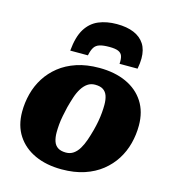

<svg xmlns="http://www.w3.org/2000/svg" viewBox="-118 -896 909 1008"><g transform="rotate(15 336.5 -392.0)"><path d="M393 -798Q338 -798 295 -780Q252 -762 225.5 -719.5Q199 -677 192 -600H288Q294 -629 304 -644.5Q314 -660 333.5 -666Q353 -672 386 -672Q418 -672 434.5 -665Q451 -658 456.5 -642.5Q462 -627 460 -600H558Q561 -616 562.5 -630Q564 -644 564 -657Q564 -704 544 -735Q524 -766 486 -782Q448 -798 393 -798ZM419 -229Q426 -255 430.5 -280Q435 -305 437 -328Q439 -351 439 -371Q439 -400 432 -420Q425 -440 409 -450.5Q393 -461 365 -461Q342 -461 324.5 -449Q307 -437 293.5 -415.5Q280 -394 271 -366.5Q262 -339 254 -309Q248 -283 243 -258Q238 -233 236 -210Q234 -187 234 -167Q234 -139 241 -118.5Q248 -98 264.5 -87.5Q281 -77 308 -77Q331 -77 348.5 -89Q366 -101 379 -122.5Q392 -144 401.5 -171.5Q411 -199 419 -229ZM31 -225Q31 -275 43.5 -323Q56 -371 82 -412Q108 -453 147.5 -484.5Q187 -516 241 -534Q295 -552 364 -552Q448 -552 510.5 -523.5Q573 -495 607.5 -441.5Q642 -388 642 -313Q642 -263 629.5 -215Q617 -167 591 -126Q565 -85 525.5 -53.5Q486 -22 432 -4Q378 14 309 14Q226 14 163.5 -14.5Q101 -43 66 -96.5Q31 -150 31 -225Z"/></g></svg>

Font: Roboto Serif 20pt ExtraBold
Style: Italic
Weight: 800
Italic angle: -10°
Version: Version 1.007